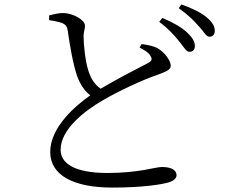

<svg xmlns="http://www.w3.org/2000/svg" viewBox="-20 -810 1040 868"><path d="M790 -623C811 -598 821 -576 836 -576C851 -575 861 -585 861 -602C861 -620 852 -638 827 -662C803 -685 764 -708 714 -729L700 -711C742 -680 769 -649 790 -623ZM878 -692C901 -669 911 -644 926 -644C941 -644 951 -653 951 -671C951 -691 940 -710 914 -732C890 -752 851 -772 800 -790L788 -773C833 -741 855 -718 878 -692ZM202 -740V-719C217 -717 242 -712 258 -707C278 -699 283 -690 286 -673C296 -601 311 -517 329 -465C341 -433 360 -400 388 -379C323 -333 207 -236 207 -123C207 -18 312 38 487 38C622 38 705 25 741 15C762 9 778 -3 778 -17C778 -46 747 -55 711 -55C683 -55 608 -28 466 -28C310 -28 254 -75 254 -133C254 -226 364 -310 444 -356C513 -397 625 -449 687 -470C727 -485 752 -493 752 -513C752 -534 727 -572 691 -593C673 -602 647 -607 620 -611L611 -595C632 -584 654 -572 662 -554C669 -541 665 -533 649 -525C611 -505 509 -453 435 -409C406 -429 390 -457 379 -492C366 -532 358 -605 358 -643C357 -667 365 -678 364 -695C364 -719 311 -751 265 -751C246 -751 228 -747 202 -740Z"/></svg>

Font: Harano Aji Mincho KR
Style: Regular
Weight: 400
Foundry: Masamichi Hosoda
Version: HaranoAjiMinchoKR-Regular version 20230610;ttx 4.39.4